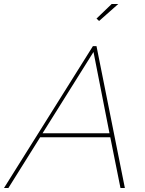

<svg xmlns="http://www.w3.org/2000/svg" viewBox="-59 -941 726 961"><path d="M437 -836 424 -848 500 -921H533ZM406 -710H424L566 0H544L493 -254H142L-17 0H-39ZM489 -274 409 -681 154 -274Z"/></svg>

Font: Raleway-v4020 Thin
Style: Italic
Weight: 250
Italic angle: -12°
Designer: Matt McInerney, Pablo Impallari, Rodrigo Fuenzalida
Foundry: Matt McInerney, Pablo Impallari, Rodrigo Fuenzalida
Version: Version 4.020;PS 004.020;hotconv 1.0.88;makeotf.lib2.5.64775